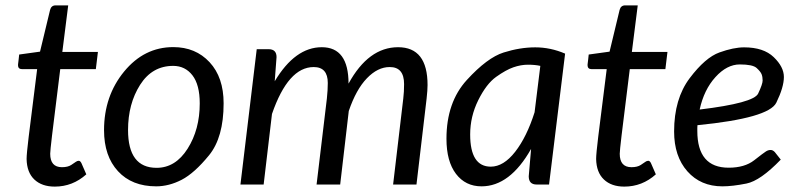

<svg xmlns="http://www.w3.org/2000/svg" viewBox="-20 -691 2976 719"><path d="M62.5 -432.1Q47.4 -432.1 47.4 -447.3Q47.4 -450.2 47.9 -452.6L49.8 -468.3Q51.3 -481.4 51.8 -486.8L129.9 -497.6L167.5 -653.8Q171.9 -670.9 188.5 -670.9H235.4L213.4 -496.6H346.7L338.9 -432.1H205.6L174.8 -183.1Q168 -125.5 168 -115.2Q168 -64.9 211.9 -64.9Q233.9 -64.9 246.6 -73.2Q259.3 -81.5 264.4 -85.2Q269.5 -88.9 274.9 -88.9Q280.3 -88.9 284.7 -80.6L303.2 -38.1Q252 7.8 185.1 7.8Q136.7 7.8 108.6 -18.8Q80.6 -45.4 79.6 -95.7Q79.6 -114.7 87.4 -178.7L119.1 -432.1Z M564.9 6.8Q474.1 6.8 421.9 -49.8Q369.6 -106.4 369.6 -203.6Q369.6 -331.5 444.8 -423.1Q520 -514.6 628.9 -514.6Q712.4 -514.6 764.9 -458Q817.4 -401.4 817.4 -304.2Q817.4 -176.3 762.7 -109.4Q708 -42.5 660.4 -17.8Q612.8 6.8 564.9 6.8ZM459.5 -204.1Q459.5 -62.5 566.4 -62.5Q637.2 -62.5 682.6 -134.3Q728 -206.1 728 -303.7Q728 -373.5 700.7 -408.9Q673.3 -444.3 628.4 -444.3Q549.8 -444.3 504.6 -373.3Q459.5 -302.2 459.5 -204.1Z M1581.1 -372.6Q1581.1 -354 1577.6 -322.3L1539.6 0H1452.1L1490.2 -322.3Q1493.2 -346.7 1493.2 -376Q1493.2 -440.4 1439 -439.9Q1394.5 -439.9 1354 -397.9Q1313.5 -356 1286.1 -275.4L1253.9 0H1165.5L1204.1 -322.3Q1207.5 -354 1207.5 -380.4Q1207.5 -439.9 1154.8 -439.9Q1059.1 -439.9 998.5 -264.2L967.3 0H880.4L941.4 -506.8H985.8Q1015.6 -506.8 1015.6 -477.1L1008.8 -386.7Q1085 -514.2 1185.1 -514.2Q1285.2 -514.2 1285.2 -377.9Q1359.9 -514.2 1470.7 -514.2Q1581.1 -514.2 1581.1 -372.6Z M1740.7 -187.5Q1740.7 -66.9 1817.9 -66.9Q1865.7 -66.9 1909.2 -122.6Q1952.6 -178.2 1981.9 -270.5L2003.4 -444.3Q1983.4 -448.7 1957 -448.7Q1930.7 -448.7 1902.6 -439Q1874.5 -429.2 1837.9 -403.1Q1801.3 -377 1771 -315.9Q1740.7 -254.9 1740.7 -187.5ZM1968.8 -133.3Q1889.6 6.8 1783.2 6.8Q1723.1 6.8 1687.5 -40Q1651.9 -86.9 1651.9 -171.4Q1651.9 -308.1 1728.3 -391.6Q1804.7 -475.1 1866 -494.4Q1927.2 -513.7 1984.4 -513.7Q2041.5 -513.7 2096.2 -490.2L2036.1 0H1989.7Q1960 0 1960 -30.8Z M2195.3 -432.1Q2180.2 -432.1 2180.2 -447.3Q2180.2 -450.2 2180.7 -452.6L2182.6 -468.3Q2184.1 -481.4 2184.6 -486.8L2262.7 -497.6L2300.3 -653.8Q2304.7 -670.9 2321.3 -670.9H2368.2L2346.2 -496.6H2479.5L2471.7 -432.1H2338.4L2307.6 -183.1Q2300.8 -125.5 2300.8 -115.2Q2300.8 -64.9 2344.7 -64.9Q2366.7 -64.9 2379.4 -73.2Q2392.1 -81.5 2397.2 -85.2Q2402.3 -88.9 2407.7 -88.9Q2413.1 -88.9 2417.5 -80.6L2436 -38.1Q2384.8 7.8 2317.9 7.8Q2269.5 7.8 2241.5 -18.8Q2213.4 -45.4 2212.4 -95.7Q2212.4 -114.7 2220.2 -178.7L2252 -432.1Z M2600.1 -280.8Q2802.2 -305.2 2819.1 -340.6Q2835.9 -376 2835.9 -389.6Q2835.9 -403.3 2832 -413.1Q2828.1 -422.9 2813.5 -436.3Q2798.8 -449.7 2750.5 -449.7Q2702.1 -449.7 2659.2 -402.3Q2616.2 -355 2600.1 -280.8ZM2591.3 -200.7Q2591.3 -63 2708.5 -63Q2768.6 -63 2804.2 -90.8Q2839.8 -118.7 2848.4 -124Q2856.9 -129.4 2865.7 -129.4Q2874.5 -129.4 2881.8 -121.1L2903.8 -93.3Q2827.6 -14.2 2775.4 -3.7Q2723.1 6.8 2685.1 6.8Q2604 6.8 2554.2 -49.3Q2504.4 -105.5 2504.4 -198.7Q2504.4 -320.8 2562.7 -398.2Q2621.1 -475.6 2674.1 -494.6Q2727.1 -513.7 2766.6 -513.7Q2839.4 -513.7 2877.4 -477.1Q2915.5 -440.4 2915.5 -402.8Q2915.5 -364.7 2887.2 -306.6Q2858.9 -248.5 2591.8 -222.2Q2591.3 -216.8 2591.3 -211.4Q2591.3 -206.1 2591.3 -200.7Z"/></svg>

Font: Lato-Italic
Style: Italic
Weight: 400
Italic angle: -7°
Designer: Lukasz Dziedzic
Foundry: tyPoland Lukasz Dziedzic
Version: Version 1.104; Western+Polish opensource